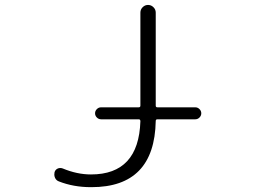

<svg xmlns="http://www.w3.org/2000/svg" viewBox="-20 -774 1040 782"><path d="M391.6 -288.1Q381.8 -288.1 374.5 -295.4Q367.2 -302.7 367.2 -312.5Q367.2 -322.3 374.5 -329.6Q381.8 -336.9 391.6 -336.9H544.9Q551.8 -336.9 551.8 -343.8V-722.7Q551.8 -735.4 561 -744.6Q570.3 -753.9 583 -753.9Q595.7 -753.9 605 -744.6Q614.3 -735.4 614.3 -722.7V-343.8Q614.3 -336.9 621.1 -336.9H775.4Q785.2 -336.9 792.5 -329.6Q799.8 -322.3 799.8 -312.5Q799.8 -302.7 792.5 -295.4Q785.2 -288.1 775.4 -288.1H621.1Q614.3 -288.1 614.3 -281.2Q609.4 -11.7 352.5 -11.7Q351.6 -11.7 350.6 -11.7Q279.3 -11.7 219.7 -35.2Q209 -39.1 204.1 -49.8Q201.2 -56.6 201.2 -62.5Q201.2 -67.4 202.1 -72.3Q205.1 -83 214.8 -87.4Q224.6 -91.8 235.4 -87.9Q293.9 -63.5 350.6 -63.5Q544.9 -63.5 551.8 -280.3Q551.8 -288.1 544.9 -288.1Z"/></svg>

Font: Rounded-X Mgen+ 1m light
Style: Regular
Weight: 200
Designer: [Source Han Sans]
Ryoko NISHIZUKA  (kana & ideographs); Paul D. Hunt (Latin, Greek & Cyrillic); Wenlong ZHANG  (bopomofo
Version: Version 1.059.20150602